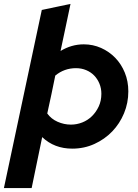

<svg xmlns="http://www.w3.org/2000/svg" viewBox="-66 -754 708 983"><path d="M-46 209Q3 -21 51 -247.5Q99 -474 148 -703Q185 -711 221.5 -718.5Q258 -726 295 -734Q282 -673 269.5 -613Q257 -553 244 -493Q300 -527 363 -527Q410 -527 451.5 -508.5Q493 -490 524 -458Q555 -426 573 -382Q591 -338 591 -286Q591 -227 569 -174Q547 -121 508.5 -81Q470 -41 417.5 -17Q365 7 304 7Q212 7 150 -52L96 209ZM323 -405Q263 -405 217 -367Q207 -318 197 -270Q187 -222 176 -173Q196 -145 229 -130.5Q262 -116 297 -116Q327 -116 355 -127Q383 -138 404.5 -159Q426 -180 439.5 -209Q453 -238 453 -274Q453 -302 443 -326Q433 -350 416 -367.5Q399 -385 375 -395Q351 -405 323 -405Z"/></svg>

Font: Rosa Sans
Style: Bold Italic
Weight: 700
Italic angle: -12°
Designer: Pentagram / MCKL
Foundry: Pentagram / MCKL
Version: Version 1.005;September 16, 2019;FontCreator 11.5.0.2425 64-